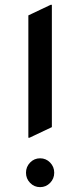

<svg xmlns="http://www.w3.org/2000/svg" viewBox="-20 -767 333 797"><path d="M188 -7.8Q170.9 9.8 146.5 9.8Q122.1 9.8 105 -7.8Q87.9 -25.4 87.9 -50Q87.9 -74.7 105 -92.3Q122.1 -109.9 146.5 -109.9Q170.9 -109.9 188 -92.3Q205.1 -74.7 205.1 -50Q205.1 -25.4 188 -7.8ZM190.4 -747.1H195.3V-239.3L102.5 -195.3H97.7V-703.1Z"/></svg>

Font: Nova Square
Style: Book
Weight: 400
Designer: Wojciech Kalinowski "wmk69" (wmk69@o2.pl)
Foundry: Wojciech Kalinowski "wmk69" (wmk69@o2.pl)
Version: Version 3.1.0; 2021-05-23